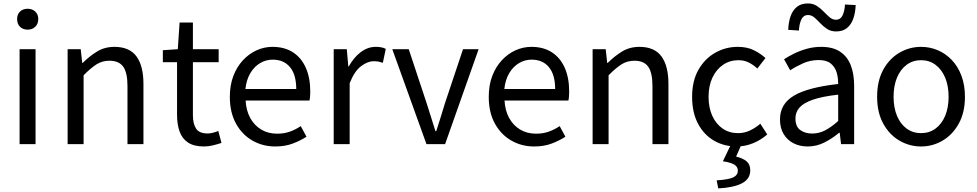

<svg xmlns="http://www.w3.org/2000/svg" viewBox="-20 -825 5595 1099"><path d="M92.1 0V-543.4H183.5V0ZM138.4 -655.3Q111.1 -655.3 94.5 -671.8Q77.9 -688.2 77.9 -716.2Q77.9 -742.6 94.5 -758.7Q111.1 -774.9 138.4 -774.9Q164.7 -774.9 181.9 -758.7Q199 -742.6 199 -716.2Q199 -688.2 181.9 -671.8Q164.7 -655.3 138.4 -655.3Z M367.1 0V-543.4H442L450.7 -464.5H453.1Q491.8 -503.1 535.3 -529.9Q578.9 -556.8 635.1 -556.8Q720.8 -556.8 761 -502.4Q801.1 -448 801.1 -344.1V0H709.7V-332.4Q709.7 -408.5 685.5 -442.9Q661.3 -477.4 606.5 -477.4Q564.9 -477.4 532 -456.4Q499.2 -435.5 458.5 -394V0Z M1147.5 13.4Q1089.9 13.4 1056 -9.3Q1022.2 -32 1007.8 -72.8Q993.4 -113.5 993.4 -167.7V-469H912.1V-537.6L997.7 -543.4L1008 -696.2H1084.2V-543.4H1231.6V-469H1084.2V-165.4Q1084.2 -116 1102.6 -88.5Q1120.9 -61 1168.4 -61Q1183 -61 1200.1 -65.4Q1217.1 -69.8 1229.5 -75.6L1247.8 -7Q1225.2 0.6 1199.2 7Q1173.2 13.4 1147.5 13.4Z M1555.7 13.4Q1483.5 13.4 1424.4 -20.6Q1365.3 -54.6 1330.4 -118.2Q1295.6 -181.9 1295.6 -271Q1295.6 -337.5 1315.6 -390.1Q1335.7 -442.7 1370.5 -480.1Q1405.4 -517.6 1449 -537.2Q1492.6 -556.8 1539.4 -556.8Q1608.6 -556.8 1656.8 -525.7Q1705 -494.5 1730.4 -437.1Q1755.9 -379.7 1755.9 -301.7Q1755.9 -287.4 1754.9 -274.1Q1754 -260.7 1751.6 -249.7H1385.9Q1389 -192.4 1412.3 -149.8Q1435.7 -107.2 1475.1 -83.5Q1514.4 -59.8 1566.3 -59.8Q1605.8 -59.8 1638.5 -71.2Q1671.1 -82.7 1701.5 -103.1L1734.3 -42.5Q1698.8 -19.4 1655 -3Q1611.2 13.4 1555.7 13.4ZM1384.7 -315.5H1675.7Q1675.7 -397.1 1640.2 -440.3Q1604.8 -483.6 1540.5 -483.6Q1502.5 -483.6 1469.1 -463.9Q1435.7 -444.3 1413.2 -406.9Q1390.7 -369.6 1384.7 -315.5Z M1890.1 0V-543.4H1965L1973.7 -444.4H1976.1Q2004.4 -495.9 2044.6 -526.3Q2084.7 -556.8 2130.2 -556.8Q2148.9 -556.8 2162.2 -554.2Q2175.6 -551.6 2188.2 -545.4L2171.4 -465.6Q2157.2 -470.2 2146.3 -472.4Q2135.3 -474.6 2118.2 -474.6Q2084.7 -474.6 2046.9 -446.4Q2009 -418.2 1981.5 -348.8V0Z M2421.1 0 2225.4 -543.4H2319.6L2422.2 -233.8Q2435 -194.2 2447.6 -153.6Q2460.3 -113 2472.5 -74.1H2476.9Q2489.7 -113 2502.3 -153.6Q2515 -194.2 2526.8 -233.8L2630.3 -543.4H2719.6L2527.7 0Z M3037.7 13.4Q2965.5 13.4 2906.4 -20.6Q2847.3 -54.6 2812.4 -118.2Q2777.6 -181.9 2777.6 -271Q2777.6 -337.5 2797.6 -390.1Q2817.7 -442.7 2852.5 -480.1Q2887.4 -517.6 2931 -537.2Q2974.6 -556.8 3021.4 -556.8Q3090.6 -556.8 3138.8 -525.7Q3187 -494.5 3212.4 -437.1Q3237.9 -379.7 3237.9 -301.7Q3237.9 -287.4 3236.9 -274.1Q3236 -260.7 3233.6 -249.7H2867.9Q2871 -192.4 2894.3 -149.8Q2917.7 -107.2 2957.1 -83.5Q2996.4 -59.8 3048.3 -59.8Q3087.8 -59.8 3120.5 -71.2Q3153.1 -82.7 3183.5 -103.1L3216.3 -42.5Q3180.8 -19.4 3137 -3Q3093.2 13.4 3037.7 13.4ZM2866.7 -315.5H3157.7Q3157.7 -397.1 3122.2 -440.3Q3086.8 -483.6 3022.5 -483.6Q2984.5 -483.6 2951.1 -463.9Q2917.7 -444.3 2895.2 -406.9Q2872.7 -369.6 2866.7 -315.5Z M3372.1 0V-543.4H3447L3455.7 -464.5H3458.1Q3496.8 -503.1 3540.3 -529.9Q3583.9 -556.8 3640.1 -556.8Q3725.8 -556.8 3766 -502.4Q3806.1 -448 3806.1 -344.1V0H3714.7V-332.4Q3714.7 -408.5 3690.5 -442.9Q3666.3 -477.4 3611.5 -477.4Q3569.9 -477.4 3537 -456.4Q3504.2 -435.5 3463.5 -394V0Z M4195.9 13.4Q4123.9 13.4 4066.3 -20.3Q4008.7 -54 3975.1 -117.6Q3941.6 -181.2 3941.6 -271Q3941.6 -361.9 3977.9 -425.7Q4014.2 -489.4 4073.9 -523.1Q4133.5 -556.8 4202.8 -556.8Q4256 -556.8 4294.6 -537.8Q4333.1 -518.9 4361.5 -492.7L4315 -432.8Q4291.8 -454.3 4265.4 -467.4Q4239.1 -480.5 4207.1 -480.5Q4157.7 -480.5 4118.9 -454.2Q4080.2 -427.8 4058 -380.8Q4035.8 -333.8 4035.8 -271Q4035.8 -208.7 4057.2 -161.8Q4078.7 -114.9 4116.6 -88.9Q4154.5 -62.9 4204.3 -62.9Q4241.7 -62.9 4274 -78.7Q4306.3 -94.4 4332 -116.9L4371.7 -55.4Q4335.2 -23.3 4289.9 -5Q4244.6 13.4 4195.9 13.4ZM4091.3 253.4 4082 207.4Q4152.3 202.8 4177.9 189.9Q4203.5 177 4203.5 152Q4203.5 130.5 4184.4 117.9Q4165.2 105.2 4117.7 98.2L4166.4 -3.2H4226.1L4193.5 71.4Q4231.6 80.2 4253 98.1Q4274.4 116 4274.4 150.1Q4274.4 199.1 4227.2 224Q4180 248.8 4091.3 253.4Z M4603.2 13.4Q4557.9 13.4 4522.1 -4.9Q4486.2 -23.2 4465.4 -57.9Q4444.6 -92.5 4444.6 -141.3Q4444.6 -230.1 4524.5 -277.5Q4604.3 -325 4777.7 -344.2Q4778.1 -379.4 4768.8 -410.5Q4759.5 -441.7 4735.2 -461.5Q4710.9 -481.3 4666 -481.3Q4618.6 -481.3 4577.1 -462.8Q4535.7 -444.3 4503 -422.7L4467.9 -486Q4493 -502.3 4525.8 -518.5Q4558.6 -534.7 4597.9 -545.7Q4637.1 -556.8 4680.5 -556.8Q4747.2 -556.8 4788.8 -529.1Q4830.3 -501.4 4849.7 -451.5Q4869.1 -401.6 4869.1 -334V0H4794.2L4786.5 -64.9H4782.7Q4744.6 -32.7 4699.3 -9.7Q4653.9 13.4 4603.2 13.4ZM4628.8 -60.6Q4668 -60.6 4703.3 -79Q4738.5 -97.4 4777.7 -132.4V-283.2Q4686.7 -273.1 4632.8 -254.3Q4579 -235.5 4556 -209.1Q4533.1 -182.6 4533.1 -147.4Q4533.1 -100.4 4560.9 -80.5Q4588.6 -60.6 4628.8 -60.6ZM4765.6 -645Q4736.1 -645 4714.5 -659.2Q4692.9 -673.3 4675.4 -692Q4657.9 -710.7 4641.3 -724.9Q4624.7 -739 4604.9 -739Q4579.8 -739 4567.5 -714.7Q4555.3 -690.5 4552.9 -650.1L4491.7 -654.3Q4493.3 -697.6 4505.1 -731.7Q4517 -765.9 4541.3 -785.6Q4565.7 -805.3 4604.2 -805.3Q4633.7 -805.3 4655.5 -791.1Q4677.3 -777 4694.8 -758.6Q4712.3 -740.2 4728.9 -726.1Q4745.5 -711.9 4765.2 -711.9Q4790.4 -711.9 4802.4 -736.2Q4814.5 -760.5 4816.7 -799.2L4877.9 -796Q4876.3 -753.3 4864.5 -719.2Q4852.8 -685.1 4828.7 -665Q4804.5 -645 4765.6 -645Z M5252.1 13.4Q5185.6 13.4 5128 -20.3Q5070.4 -54 5035.5 -117.6Q5000.6 -181.2 5000.6 -271Q5000.6 -361.9 5035.5 -425.7Q5070.4 -489.4 5128 -523.1Q5185.6 -556.8 5252.1 -556.8Q5301.9 -556.8 5347.3 -537.7Q5392.7 -518.6 5427.8 -481.9Q5462.8 -445.3 5483 -392.1Q5503.3 -338.9 5503.3 -271Q5503.3 -181.2 5468.1 -117.6Q5432.8 -54 5375.7 -20.3Q5318.7 13.4 5252.1 13.4ZM5252.1 -62.9Q5299.2 -62.9 5334.7 -88.9Q5370.2 -114.9 5390 -161.8Q5409.7 -208.7 5409.7 -271Q5409.7 -333.8 5390 -380.8Q5370.2 -427.8 5334.7 -454.2Q5299.2 -480.5 5252.1 -480.5Q5205.1 -480.5 5169.6 -454.2Q5134.1 -427.8 5114.4 -380.8Q5094.8 -333.8 5094.8 -271Q5094.8 -208.7 5114.4 -161.8Q5134.1 -114.9 5169.6 -88.9Q5205.1 -62.9 5252.1 -62.9Z"/></svg>

Font: Noto Sans KR Thin
Style: Regular
Weight: 100
Designer: Ryoko NISHIZUKA 西塚涼子 (kana, bopomofo & ideographs); Paul D. Hunt (Latin, Greek & Cyrillic); Sandoll Communications 산돌커뮤니
Foundry: Adobe
Version: Version 2.004-H2;hotconv 1.0.118;makeotfexe 2.5.65603